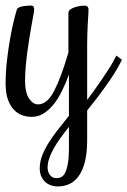

<svg xmlns="http://www.w3.org/2000/svg" viewBox="-30 -420 458 690"><path d="M30.8 -386.2Q32.7 -391.1 40 -394Q47.4 -397 55.7 -398.2Q64 -399.4 71.3 -399.7Q78.6 -399.9 81.1 -399.9Q88.4 -399.9 90.6 -396.2Q92.8 -392.6 92.8 -384.8Q92.8 -380.9 90.3 -367.4Q87.9 -354 84.2 -334Q80.6 -314 76.4 -288.6Q72.3 -263.2 68.6 -236.3Q64.9 -209.5 62.5 -181.9Q60.1 -154.3 60.1 -129.9Q60.1 -87.4 74.2 -66.2Q88.4 -44.9 106.9 -44.9Q139.2 -44.9 164.1 -92.3Q189 -139.6 215.8 -231V-373Q215.8 -381.3 223.4 -386.5Q231 -391.6 240.7 -394.5Q250.5 -397.5 259.8 -398.7Q269 -399.9 272.9 -399.9Q288.1 -399.9 288.1 -384.8Q288.1 -379.4 287.4 -366.9Q286.6 -354.5 285.6 -337.6Q284.7 -320.8 283.9 -300.5Q283.2 -280.3 283.2 -259.8V-61Q292 -72.3 305.4 -90.8Q318.8 -109.4 333.3 -130.4Q347.7 -151.4 361.1 -172.4Q374.5 -193.4 382.8 -210L388.2 -220.2L408.2 -205.1L402.8 -194.8Q392.6 -174.3 378.4 -152.3Q364.3 -130.4 348.4 -108.2Q332.5 -85.9 315.7 -64.2Q298.8 -42.5 283.2 -22.9V85Q283.2 129.9 275.1 161.4Q267.1 192.9 252.9 212.6Q238.8 232.4 219.7 241.2Q200.7 250 178.2 250Q164.1 250 152.1 245.6Q140.1 241.2 131.3 232.7Q122.6 224.1 117.7 212.2Q112.8 200.2 112.8 185.1Q112.8 163.1 120.8 141.1Q128.9 119.1 143.3 95.7Q157.7 72.3 176.8 47.6Q195.8 22.9 217.8 -3.9V-151.9Q205.6 -118.7 191.4 -90.6Q177.2 -62.5 160.6 -42.5Q144 -22.5 125 -11.2Q106 0 84 0Q68.4 0 52 -5.1Q35.6 -10.3 21.7 -23.9Q7.8 -37.6 -1 -60.8Q-9.8 -84 -9.8 -120.1Q-9.8 -161.1 -4.9 -203.6Q0 -246.1 6.6 -282.7Q13.2 -319.3 20 -346.9Q26.9 -374.5 30.8 -386.2ZM172.9 220.2Q180.7 220.2 188.7 217Q196.8 213.9 203.1 202.6Q209.5 191.4 213.6 169.4Q217.8 147.5 217.8 109.9V36.1Q201.2 56.6 187.3 75.9Q173.3 95.2 163.1 113.5Q152.8 131.8 147 148.9Q141.1 166 141.1 182.1Q141.1 197.3 149.4 208.7Q157.7 220.2 172.9 220.2Z"/></svg>

Font: Rochester
Style: Regular
Weight: 400
Version: Version 1.006